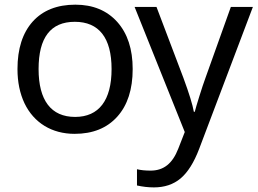

<svg xmlns="http://www.w3.org/2000/svg" viewBox="-20 -566 1109 826"><path d="M550.8 -269C550.8 -354.5 528.8 -421.9 484.4 -471.7C439.9 -521 379.9 -545.9 304.2 -545.9C225.6 -545.9 164.1 -521.5 120.6 -473.1C77.1 -424.3 55.2 -356.4 55.2 -269C55.2 -212.9 65.4 -164.1 85.4 -121.6C126 -37.1 203.6 9.8 300.8 9.8C378.9 9.8 439.9 -14.6 484.4 -64C528.8 -113.3 550.8 -181.6 550.8 -269ZM774.9 2 747.1 73.2C722.2 137.7 684.1 168 627.9 168C605 168 585.4 166 569.3 162.1V231.9C593.3 237.3 617.7 240.2 642.1 240.2C687.5 240.2 726.1 227.5 756.8 201.7C787.6 175.8 814.5 133.3 836.9 74.2L1067.9 -536.1H973.1L864.3 -231.9C856.9 -211.9 848.1 -185.5 837.9 -152.8C827.6 -119.6 820.8 -97.2 817.9 -85H814C808.6 -115.7 793.5 -164.6 769 -231L653.3 -536.1H559.1ZM146 -269C146 -404.3 197.8 -472.2 301.8 -472.2C405.3 -472.2 460 -403.8 460 -269C460 -134.3 405.3 -63 303.2 -63C199.7 -63 146 -134.3 146 -269Z"/></svg>

Font: Noto Reveo Sans
Style: Regular
Weight: 400
Designer: Monotype Design team
Foundry: Monotype Imaging Inc.
Version: Version 1.04